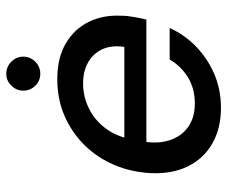

<svg xmlns="http://www.w3.org/2000/svg" viewBox="-76 -634 722 610"><g transform="rotate(-90 285.0 -329.0)"><path d="M247 12Q182 12 134 -15.5Q86 -43 61.5 -93Q37 -143 40 -211Q43 -273 66 -327Q89 -381 129 -421.5Q169 -462 222 -485Q275 -508 339 -508Q406 -508 452 -481Q498 -454 520.5 -408Q543 -362 540 -305Q540 -286 536 -264Q532 -242 528 -225H114L126 -295H441Q447 -337 433 -366Q419 -395 391 -410.5Q363 -426 325 -426Q284 -426 246.5 -408Q209 -390 182.5 -355Q156 -320 146 -267L141 -239Q132 -189 144.5 -151Q157 -113 187 -92Q217 -71 261 -71Q309 -71 344.5 -93Q380 -115 401 -151H501Q480 -104 442.5 -67.5Q405 -31 355.5 -9.5Q306 12 247 12ZM356 -562Q333 -562 317.5 -578Q302 -594 302 -616Q302 -638 318 -654Q334 -670 355 -670Q378 -670 394 -654Q410 -638 410 -616Q410 -594 394 -578Q378 -562 356 -562Z"/></g></svg>

Font: DM Sans 28pt Medium
Style: Italic
Weight: 500
Italic angle: -10°
Version: Version 4.004;gftools[0.9.30]